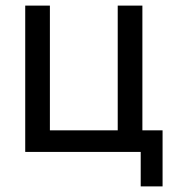

<svg xmlns="http://www.w3.org/2000/svg" viewBox="-20 -542 627 685"><path d="M482 123V0H70V-522H158V-77H400V-522H488V-77H560V123Z"/></svg>

Font: YasnoRaleway Medium
Style: Regular
Weight: 500
Designer: Matt McInerney, Pablo Impallari, Rodrigo Fuenzalida
Foundry: Matt McInerney, Pablo Impallari, Rodrigo Fuenzalida
Version: Version 4.026